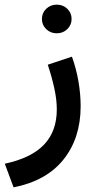

<svg xmlns="http://www.w3.org/2000/svg" viewBox="-35 -534 408 818"><path d="M143.6 -453.1Q143.6 -479 161.9 -496.6Q180.2 -514.2 207 -514.2Q233.4 -514.2 251.7 -496.6Q270 -479 270 -453.1Q270 -427.7 251.7 -409.9Q233.4 -392.1 207 -392.1Q180.2 -392.1 161.9 -409.9Q143.6 -427.7 143.6 -453.1ZM22.9 264.2 -14.6 163.6Q98.6 139.2 152.8 82Q207 24.9 207 -67.9Q207 -110.8 195.8 -160.6Q184.6 -210.4 168.5 -258.3L271.5 -292.5Q290 -241.2 299.3 -186.8Q308.6 -132.3 308.6 -81.5Q308.6 54.2 235.6 145.5Q162.6 236.8 22.9 264.2Z"/></svg>

Font: Vazirmatn RD UI Medium
Style: Regular
Weight: 500
Designer: Saber Rastikerdar
Foundry: Saber Rastikerdar
Version: Version 33.003